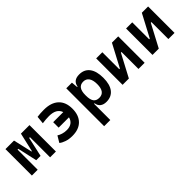

<svg xmlns="http://www.w3.org/2000/svg" viewBox="135 -1481 2660 2660"><g transform="rotate(-45 1465.0 -151.0)"><path d="M57.6 0V-517.6H225.1L289.1 -239.3H296.9L360.8 -517.6H528.3V0H414.6V-394.5H399.4L335.4 -107.4H250.5L186.5 -394.5H171.4V0Z M842.8 9.8Q778.3 9.8 726.8 -7.6Q675.3 -24.9 645.5 -50.3L701.2 -143.1Q725.6 -126.5 763.7 -114.5Q801.8 -102.5 846.7 -102.5Q905.3 -102.5 942.4 -129.6Q979.5 -156.7 991.2 -207H789.1V-314H986.8Q952.6 -415 807.6 -415Q745.6 -415 677.2 -404.8L688.5 -519Q745.6 -527.3 819.3 -527.3Q959 -527.3 1034.7 -457.8Q1110.4 -388.2 1110.4 -257.8Q1110.4 -131.3 1041 -60.8Q971.7 9.8 842.8 9.8Z M1249 224.6V-517.6H1359.9L1368.2 -423.8H1376.5Q1393.1 -527.3 1510.7 -527.3Q1609.9 -527.3 1662.8 -457.5Q1715.8 -387.7 1715.8 -256.3Q1715.8 -127 1662.8 -58.6Q1609.9 9.8 1511.2 9.8Q1455.1 9.8 1420.9 -16.8Q1386.7 -43.5 1379.9 -93.8H1369.6V224.6ZM1369.6 -251.5Q1369.6 -174.3 1395.8 -137.2Q1421.9 -100.1 1480 -100.1Q1593.8 -100.1 1593.8 -256.3Q1593.8 -334.5 1564.5 -376Q1535.2 -417.5 1480 -417.5Q1369.6 -417.5 1369.6 -265.6Z M1835 0V-517.6H1955.6V-185.5H1967.8L2143.6 -517.6H2266.6V0H2146V-332H2133.8L1958 0Z M2420.9 0V-517.6H2541.5V-185.5H2553.7L2729.5 -517.6H2852.5V0H2731.9V-332H2719.7L2543.9 0Z"/></g></svg>

Font: Cascadia Mono PL SemiBold
Style: Regular
Weight: 600
Monospace: yes
Designer: Aaron Bell
Foundry: Saja Typeworks
Version: Version 2404.023; ttfautohint (v1.8.4)